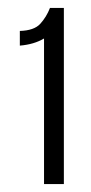

<svg xmlns="http://www.w3.org/2000/svg" viewBox="-20 -815 229 484"><path d="M30 -737Q66 -738 81.5 -755Q97 -772 106 -795H141V-351H91V-718Q66 -703 30 -700Z"/></svg>

Font: Bebas Neue Regular
Style: Regular
Weight: 400
Designer: Ryoichi Tsunekawa & LGV (GE)
Foundry: Free Software Foundation, Inc.
Version: Version 1.003 August 13, 2016